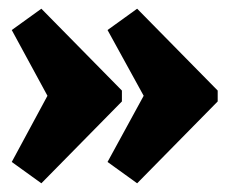

<svg xmlns="http://www.w3.org/2000/svg" viewBox="-20 -460 520 441"><path d="M295 -440 480 -252V-227L295 -39L227 -88L310 -240L227 -391ZM75 -440 260 -252V-227L75 -39L7 -88L89 -240L7 -391Z"/></svg>

Font: Piazzolla SC Black
Style: Regular
Weight: 900
Designer: Juan Pablo del Peral
Foundry: Huerta Tipografica
Version: Version 1.330